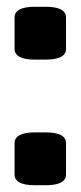

<svg xmlns="http://www.w3.org/2000/svg" viewBox="-20 -545 238 567"><path d="M83 -369Q23 -369 23 -401V-493Q23 -525 83 -525H115Q175 -525 175 -493V-401Q175 -369 115 -369ZM83 2Q23 2 23 -30V-122Q23 -154 83 -154H115Q175 -154 175 -122V-30Q175 2 115 2Z"/></svg>

Font: Asap
Style: Bold
Weight: 700
Designer: Pablo Cosgaya
Foundry: Omnibus-Type
Version: Version 3.001; ttfautohint (v1.8.3)